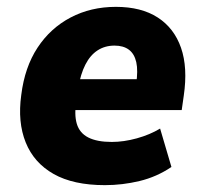

<svg xmlns="http://www.w3.org/2000/svg" viewBox="-20 -529 595 560"><path d="M286 11Q194 11 136.5 -21.5Q79 -54 55 -113.5Q31 -173 42 -252Q52 -333 89.5 -390Q127 -447 186 -478Q245 -509 318 -509Q392 -509 440 -478Q488 -447 508 -389.5Q528 -332 516 -250L510 -208H180L193 -298H392L377 -283Q383 -323 377.5 -347.5Q372 -372 356 -384Q340 -396 314 -396Q286 -396 264.5 -382Q243 -368 229 -340.5Q215 -313 208 -272L203 -236Q196 -195 204 -168Q212 -141 237.5 -128Q263 -115 306 -115Q341 -115 379 -125.5Q417 -136 447 -154L480 -42Q437 -13 387 -1Q337 11 286 11Z"/></svg>

Font: Nunito Sans 10pt SemiCondensed Black
Style: Italic
Weight: 900
Width: 4
Italic angle: -9°
Designer: Vernon Adams
Foundry: Vernon Adams
Version: Version 3.101;gftools[0.9.27]